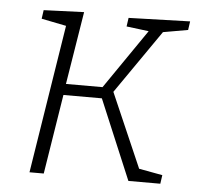

<svg xmlns="http://www.w3.org/2000/svg" viewBox="-44 -572 632 617"><g transform="rotate(5 272.5 -264.0)"><path d="M73 0 149 -479 69 -495 73 -523 203 -528 165 -293H283L415 -485L343 -494L347 -522L545 -528L541 -500L461 -486L319 -281L423 -42L499 -28L495 0H392L284 -257H160L119 0Z"/></g></svg>

Font: Bitter Light
Style: Italic
Weight: 300
Italic angle: -9°
Designer: Sol Matas, and Bitter project Authors
Foundry: Sol Matas
Version: Version 2.001